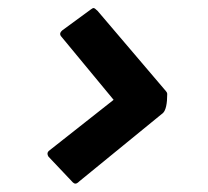

<svg xmlns="http://www.w3.org/2000/svg" viewBox="-20 -552 511 472"><path d="M259.3 -306.6 131.3 -461.4Q127.9 -464.8 127.9 -468.8Q127.9 -472.7 133.3 -477.5L202.6 -528.3Q207.5 -532.2 210.2 -532.2Q212.9 -532.2 220.2 -524.9L388.2 -327.6Q391.1 -324.2 391.1 -321.3Q391.1 -284.7 380.9 -274.4L175.8 -106.9Q169.4 -100.6 165.8 -100.6Q162.1 -100.6 159.2 -103.5L99.1 -167Q96.7 -170.9 96.7 -174.3Q96.7 -177.7 99.6 -180.7Z"/></svg>

Font: Contrail One
Style: Regular
Weight: 400
Designer: Riccardo De Franceschi
Foundry: Sorkin Type Co.
Version: Version 1.003